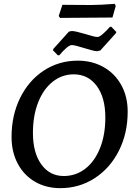

<svg xmlns="http://www.w3.org/2000/svg" viewBox="-20 -965 699 997"><path d="M40 -254Q40 -366 84.5 -456.5Q129 -547 207.5 -598.5Q286 -650 384 -650Q459 -650 518 -616.5Q577 -583 610 -523Q643 -463 643 -385Q643 -273 597.5 -182.5Q552 -92 472 -40Q392 12 293 12Q219 12 161.5 -21.5Q104 -55 72 -115.5Q40 -176 40 -254ZM527 -355Q527 -458 482.5 -518.5Q438 -579 363 -579Q302 -579 253.5 -540.5Q205 -502 178 -433Q151 -364 151 -275Q151 -172 194.5 -111.5Q238 -51 311 -51Q374 -51 423 -89Q472 -127 499.5 -196Q527 -265 527 -355ZM564 -874 428 -873 292 -872 285 -882 304 -940 452 -939Q498 -939 576 -945L581 -934ZM255 -704 257 -711 338 -801 353 -804Q370 -804 424 -788Q471 -773 486 -773Q496 -773 514 -788.5Q532 -804 551 -826H558L584 -799L582 -793L501 -703L485 -699Q474 -699 454.5 -704.5Q435 -710 415 -716Q368 -731 353 -731Q342 -731 324 -715.5Q306 -700 288 -678H280Z"/></svg>

Font: Alegreya Medium
Style: Italic
Weight: 500
Italic angle: -7°
Designer: Juan Pablo del Peral
Foundry: Huerta Tipografica
Version: Version 2.008; ttfautohint (v1.8)